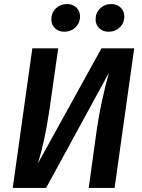

<svg xmlns="http://www.w3.org/2000/svg" viewBox="-20 -930 704 950"><path d="M547 0H419L460 -297Q480 -429 519 -570L208 0H43L140 -691H268L226 -396Q213 -308 199.5 -245.5Q186 -183 168 -122L482 -691H644ZM234 -834Q234 -867 256.5 -888.5Q279 -910 312 -910Q340 -910 358 -892.5Q376 -875 376 -849Q376 -816 353.5 -794.5Q331 -773 298 -773Q270 -773 252 -790.5Q234 -808 234 -834ZM453 -834Q453 -867 475.5 -888.5Q498 -910 531 -910Q559 -910 577 -892.5Q595 -875 595 -849Q595 -816 572.5 -794.5Q550 -773 517 -773Q489 -773 471 -790.5Q453 -808 453 -834Z"/></svg>

Font: FiraGO Medium
Style: Italic
Weight: 500
Italic angle: -8°
Designer: bBox Type GmbH
Foundry: bBox Type GmbH
Version: Version 1.001